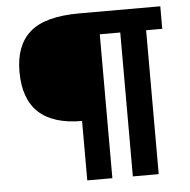

<svg xmlns="http://www.w3.org/2000/svg" viewBox="-49 -698 738 747"><g transform="rotate(-5 320.0 -325.0)"><path d="M262 0V-232Q36 -232 36 -444Q36 -547 95 -598.5Q154 -650 288 -650H604V-562H541V0H440V-562H360V0Z"/></g></svg>

Font: Arsenal
Style: Bold
Weight: 700
Designer: Andrij Shevchenko
Foundry: Stairsfor
Version: Version 2.001;PS 002.001;hotconv 1.0.88;makeotf.lib2.5.64775